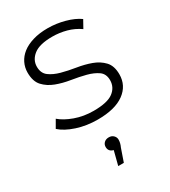

<svg xmlns="http://www.w3.org/2000/svg" viewBox="-192 -622 865 978"><g transform="rotate(-30 240.5 -133.0)"><path d="M238 4Q173 4 116.5 -14.5Q60 -33 28 -62L54 -107Q84 -81 134 -63Q184 -45 242 -45Q323 -45 357.5 -71Q392 -97 392 -139Q392 -176 366.5 -194Q341 -212 302.5 -222Q264 -232 219.5 -239Q175 -246 136.5 -260.5Q98 -275 72.5 -302.5Q47 -330 47 -382Q47 -412 60 -438.5Q73 -465 98 -484.5Q123 -504 161 -515.5Q199 -527 248 -527Q298 -527 347.5 -513.5Q397 -500 429 -477L404 -432Q370 -456 329.5 -467Q289 -478 247 -478Q172 -478 137.5 -451Q103 -424 103 -384Q103 -346 128.5 -327Q154 -308 192.5 -297.5Q231 -287 275.5 -280Q320 -273 358.5 -259Q397 -245 422.5 -218Q448 -191 448 -141Q448 -75 394 -35.5Q340 4 238 4ZM242 261H209L230 179Q202 172 202 145Q202 130 212.5 120Q223 110 240 110Q257 110 267.5 120.5Q278 131 278 145Q278 165 268 186Z"/></g></svg>

Font: Montserrat-Alt1 Light
Style: Regular
Weight: 300
Designer: Differentunic
Foundry: Differentunic
Version: Version 7.222